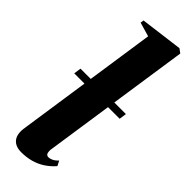

<svg xmlns="http://www.w3.org/2000/svg" viewBox="-277 -831 858 858"><g transform="rotate(45 152.0 -402.5)"><path d="M178.5 -87.5Q178 -69.5 182.8 -63.8Q187.5 -58 195.5 -58Q204 -58 215.8 -63.2Q227.5 -68.5 240 -82L252 -58.5Q232.5 -36 208.2 -20Q184 -4 155.2 4Q126.5 12 93 12Q73 12 58 5Q43 -2 34.5 -16.5Q26 -31 26 -55Q26 -59.5 27 -67.2Q28 -75 29.5 -85.2Q31 -95.5 32.5 -105.5L128.5 -755.5L61.5 -775L64 -791L265 -817L284.5 -802.5ZM304 -439.5 299 -405H12L17 -439.5Z"/></g></svg>

Font: Merriweather 144pt ExtraBold
Style: Italic
Weight: 800
Italic angle: -7.8°
Version: Version 2.101